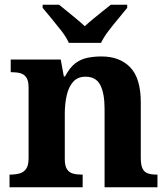

<svg xmlns="http://www.w3.org/2000/svg" viewBox="-20 -786 707 806"><path d="M20 0V-53H22Q45 -53 62.5 -58Q80 -63 90 -77.5Q100 -92 100 -122V-418Q100 -446 91 -460Q82 -474 66 -478.5Q50 -483 28 -483H25V-536H235L248 -465H253Q273 -503 296.5 -520.5Q320 -538 347.5 -543.5Q375 -549 406 -549Q483 -549 527 -503Q571 -457 571 -356V-124Q571 -93 578.5 -78Q586 -63 601 -58Q616 -53 638 -53H641V0H419V-329Q419 -394 401 -429Q383 -464 339 -464Q306 -464 287 -442.5Q268 -421 260 -385.5Q252 -350 252 -309V-118Q252 -90 261 -76Q270 -62 286 -57.5Q302 -53 324 -53H327V0ZM269 -606Q259 -629 238.5 -655.5Q218 -682 196.5 -708Q175 -734 159 -753V-766H228Q242 -755 261.5 -739Q281 -723 301 -706.5Q321 -690 336 -676Q351 -690 371 -706.5Q391 -723 411 -739Q431 -755 445 -766H514V-753Q499 -734 477 -708Q455 -682 435 -655.5Q415 -629 404 -606Z"/></svg>

Font: Noto Serif Kannada
Style: Bold
Weight: 700
Version: Version 2.003